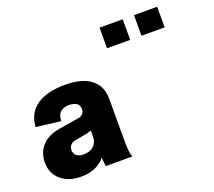

<svg xmlns="http://www.w3.org/2000/svg" viewBox="-142 -1061 1409 1262"><g transform="rotate(-20 562.5 -429.5)"><path d="M224 10Q135 10 81.5 -36Q28 -82 28 -158Q28 -229 72 -276Q116 -323 201 -336L331 -357Q377 -364 378 -406Q377 -436 357 -448Q337 -460 307 -460Q223 -460 223 -378L50 -399Q58 -498 130 -546Q202 -594 327 -594Q446 -594 507.5 -545.5Q569 -497 569 -407V-111Q569 -63 572.5 -37.5Q576 -12 581 -6V0H397Q393 -17 391 -55V-62Q362 -26 319.5 -8Q277 10 224 10ZM287 -122Q330 -122 356 -144.5Q382 -167 384 -207V-254Q373 -250 361.5 -246.5Q350 -243 339 -241L270 -229Q245 -225 232.5 -210.5Q220 -196 220 -176Q220 -152 237 -137Q254 -122 287 -122ZM669 -725V-869H831V-725ZM910 -725V-869H1072V-725Z"/></g></svg>

Font: BDO Grotesk Black
Style: Regular
Weight: 900
Designer: Deni Anggara
Foundry: Lokal Container
Version: Version 2.000